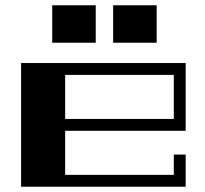

<svg xmlns="http://www.w3.org/2000/svg" viewBox="-20 -708 778 728"><path d="M60 -469H684V-212H227V-45H639V-122H684V0H60ZM227 -424V-257H639V-424ZM343 -546H178V-688H343ZM574 -546H409V-688H574Z"/></svg>

Font: Geostar Fill
Style: Regular
Weight: 400
Designer: Joe Prince
Foundry: Joe Prince
Version: Version 1.002